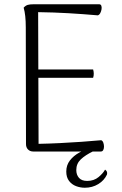

<svg xmlns="http://www.w3.org/2000/svg" viewBox="-20 -711 571 901"><path d="M136 0Q121 0 111.5 -9.5Q102 -19 102 -35L101 -582Q101 -612 98.5 -635Q96 -658 91 -675Q100 -685 110 -688Q120 -691 138 -691H445Q453 -691 455.5 -684Q458 -677 456.5 -667.5Q455 -658 450.5 -649.5Q446 -641 439 -639Q370 -645 301.5 -649Q233 -653 159 -654L161 -36Q210 -37 261.5 -39.5Q313 -42 362 -45.5Q411 -49 455 -53Q462 -50 465 -41Q468 -32 468 -23Q468 -14 464.5 -7Q461 0 453 0ZM149 -346V-385H417Q420 -375 420 -365Q420 -355 417 -346ZM378 170Q357 170 337 162.5Q317 155 304 138Q291 121 291 94Q291 64 308 42Q325 20 352 5Q379 -10 408 -18L417 -1Q380 17 359 37Q338 57 338 87Q338 109 350.5 123.5Q363 138 389 138Q421 138 442.5 120Q464 102 473 85Q479 89 481.5 94.5Q484 100 482 108Q469 136 441 153Q413 170 378 170Z"/></svg>

Font: Arima Light
Style: Regular
Weight: 300
Designer: Joana Correia and Natanael Gama
Foundry: NDISCOVER
Version: Version 1.101;gftools[0.9.23]